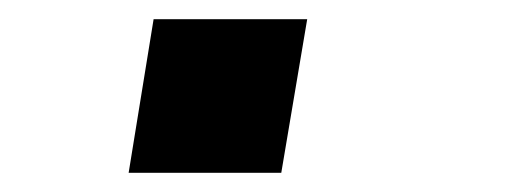

<svg xmlns="http://www.w3.org/2000/svg" viewBox="-20 -180 540 200"><path d="M114 0 140 -160H300L273 0Z"/></svg>

Font: Iosevka SS04 Semibold
Style: Italic
Weight: 600
Italic angle: -9°
Monospace: yes
Designer: Belleve Invis
Foundry: Belleve Invis
Version: Version 19.0.0; ttfautohint (v1.8.4)